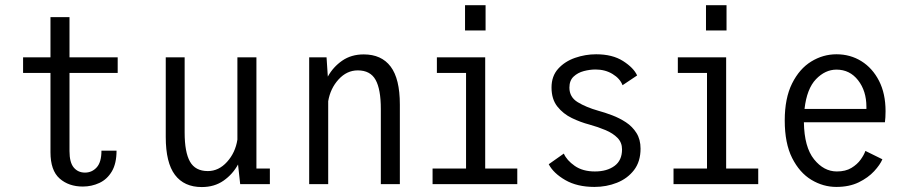

<svg xmlns="http://www.w3.org/2000/svg" viewBox="-20 -726 3590 757"><path d="M179 -126V-438.5H71V-500H179V-658.5H254V-500H444V-438.5H254V-130.5Q254 -85.5 270.8 -65.5Q287.5 -45.5 315 -45.5Q342.5 -45.5 361.2 -66Q380 -86.5 380 -132H439.5Q439.5 -81.5 421 -50.2Q402.5 -19 372 -4.8Q341.5 9.5 306.5 9.5Q251 9.5 215 -22.2Q179 -54 179 -126Z M775.5 11.5Q706 11.5 669.8 -36.5Q633.5 -84.5 633.5 -186V-500H708V-203.5Q708 -126 729 -88.8Q750 -51.5 799.5 -51.5Q842.5 -51.5 875.2 -87.8Q908 -124 916 -175.5V-500H991V-61.5H1044V0H927L918.5 -77.5Q897.5 -39 861.5 -13.8Q825.5 11.5 775.5 11.5Z M1199 0V-500H1267.5L1272.5 -424Q1293.5 -462 1329.2 -486.8Q1365 -511.5 1414 -511.5Q1484 -511.5 1520.2 -463.5Q1556.5 -415.5 1556.5 -314V0H1481.5V-296.5Q1481.5 -374 1460.8 -411.2Q1440 -448.5 1390.5 -448.5Q1347.5 -448.5 1315 -413Q1282.5 -377.5 1274 -327V0Z M1813.5 -705.5H1894.5V-606H1813.5ZM1685.5 0V-61.5H1817.5V-438.5H1702.5V-500H1893V-61.5H2019.5V0Z M2324 11Q2255.5 11 2208.8 -16Q2162 -43 2143.5 -78.5L2203 -120.5Q2214.5 -94 2246 -72Q2277.5 -50 2325.5 -50Q2373 -50 2402.8 -71.8Q2432.5 -93.5 2432.5 -137Q2432.5 -164 2414.8 -182.2Q2397 -200.5 2367.5 -213Q2338 -225.5 2303.5 -235Q2269 -244 2234.8 -260.5Q2200.5 -277 2177.5 -306Q2154.5 -335 2154.5 -381Q2154.5 -426 2180.8 -455Q2207 -484 2247.5 -498Q2288 -512 2330.5 -512Q2395 -512 2436.8 -485.2Q2478.5 -458.5 2492 -428.5L2434.5 -390Q2424.5 -416.5 2395.2 -434.2Q2366 -452 2328 -452Q2306 -452 2282 -445.8Q2258 -439.5 2241.5 -424Q2225 -408.5 2225 -380.5Q2225 -343 2258 -323Q2291 -303 2338.5 -289.5Q2364.5 -282.5 2393.5 -271.5Q2422.5 -260.5 2448 -243.8Q2473.5 -227 2489.5 -201.5Q2505.5 -176 2505.5 -140Q2505.5 -89 2479.8 -55.5Q2454 -22 2412.5 -5.5Q2371 11 2324 11Z M2763.5 -705.5H2844.5V-606H2763.5ZM2635.5 0V-61.5H2767.5V-438.5H2652.5V-500H2843V-61.5H2969.5V0Z M3277.5 11Q3225.5 11 3179 -17Q3132.5 -45 3103.2 -103Q3074 -161 3074 -251Q3074 -339 3103 -397Q3132 -455 3178.5 -483.5Q3225 -512 3278 -512Q3332.5 -512 3376.2 -484.8Q3420 -457.5 3445.8 -407.2Q3471.5 -357 3471.5 -287.5Q3471.5 -275 3470.8 -263.5Q3470 -252 3469 -244H3149.5Q3151 -146 3189.5 -98Q3228 -50 3279.5 -50Q3314 -50 3337 -64Q3360 -78 3373.5 -97Q3387 -116 3392 -131L3459 -98Q3450 -76.5 3426.5 -51Q3403 -25.5 3365.8 -7.2Q3328.5 11 3277.5 11ZM3278 -451.5Q3233.5 -451.5 3197.2 -413.8Q3161 -376 3152 -296.5H3396V-305Q3396 -367.5 3363.2 -409.5Q3330.5 -451.5 3278 -451.5Z"/></svg>

Font: Trispace SemiCondensed Light
Style: Regular
Weight: 300
Width: 4
Designer: Tyler Finck
Foundry: Etcetera Type Company
Version: Version 1.210; ttfautohint (v1.8.3)